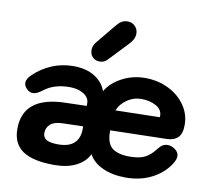

<svg xmlns="http://www.w3.org/2000/svg" viewBox="-86 -890 1106 999"><g transform="rotate(10 467.5 -391.0)"><path d="M886 -146Q886 -129 873 -108Q840 -54 779 -22Q718 10 639 10Q570 10 518 -13.5Q466 -37 444 -79Q424 -37 377 -13.5Q330 10 263 10Q149 10 95 -27Q41 -64 41 -142Q41 -315 267 -319L376 -322V-336Q376 -366 346 -384.5Q316 -403 273 -403Q191 -403 139 -363Q109 -339 87 -339Q70 -339 55 -354Q40 -369 40 -386Q40 -405 64 -429Q107 -470 160 -492Q213 -514 273 -514Q340 -514 385 -486Q430 -458 446 -412Q472 -458 528.5 -488Q585 -518 651 -518Q717 -518 773 -491Q829 -464 862 -417Q895 -370 895 -313Q895 -266 874.5 -246Q854 -226 817 -225L518 -218V-212Q518 -149 549 -125Q580 -101 641 -101Q693 -101 722.5 -116.5Q752 -132 779 -168Q799 -195 827 -195Q847 -195 866.5 -180.5Q886 -166 886 -146ZM527 -325 761 -330V-337Q761 -371 727.5 -389Q694 -407 651 -407Q609 -407 575 -383.5Q541 -360 527 -325ZM376 -200V-214L267 -211Q225 -210 204 -192Q183 -174 183 -145Q183 -121 202.5 -110Q222 -99 263 -99Q321 -99 348.5 -125.5Q376 -152 376 -200ZM351 -601Q350 -605 350 -613Q350 -636 365 -654L452 -760Q466 -777 479.5 -784.5Q493 -792 510 -792Q533 -792 549 -776Q565 -760 565 -737Q565 -708 539 -681L450 -587Q437 -572 426 -566.5Q415 -561 400 -561Q382 -561 368 -572.5Q354 -584 351 -601Z"/></g></svg>

Font: Mali
Style: Bold
Weight: 700
Designer: Kitiyaporn Chalermlarp | Katatrad Aksorn Co.,Ltd.
Foundry: Cadson Demak Co.,Ltd.
Version: Version 1.000; ttfautohint (v1.6)